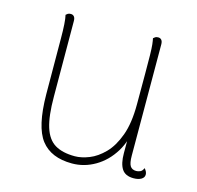

<svg xmlns="http://www.w3.org/2000/svg" viewBox="-83 -599 717 698"><g transform="rotate(15 275.5 -250.0)"><path d="M430 -512Q438 -512 442.5 -506.5Q447 -501 447 -490L448 -72Q448 -44 455 -33Q462 -22 478 -22Q484 -22 492 -25Q500 -28 505 -40Q515 -29 515 -18Q515 -7 504 -0.5Q493 6 475 6Q444 6 431 -14Q418 -34 418 -73V-177L431 -185Q427 -124 400 -80Q373 -36 332 -12Q291 12 245 12Q166 12 128.5 -36.5Q91 -85 90 -207L89 -417Q89 -447 87.5 -469.5Q86 -492 83 -504Q86 -507 90 -509.5Q94 -512 101 -512Q109 -512 113.5 -506.5Q118 -501 118 -490L119 -206Q119 -133 132 -91.5Q145 -50 173.5 -33Q202 -16 248 -16Q273 -16 302 -27.5Q331 -39 357.5 -66Q384 -93 401 -139.5Q418 -186 418 -257Q418 -328 418 -372Q418 -416 417.5 -442Q417 -468 415.5 -481.5Q414 -495 412 -504Q415 -507 419 -509.5Q423 -512 430 -512Z"/></g></svg>

Font: Arima Thin Thin
Style: Regular
Weight: 250
Version: Version 1.100